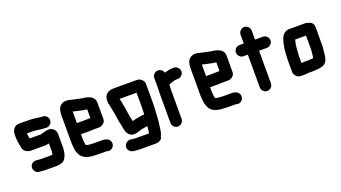

<svg xmlns="http://www.w3.org/2000/svg" viewBox="-64 -1243 3558 2002"><g transform="rotate(-20 1715.5 -242.5)"><path d="M386 -498H375C366 -499 358 -500 351 -501C349 -501 346 -501 342 -502C312 -505 284 -511 253 -511H234C227 -512 220 -512 213 -512H128C82 -512 50 -468 50 -425V-383C50 -342 62 -307 67 -269C73 -229 110 -205 155 -205H306C316 -205 326 -206 335 -208L345 -210C348 -211 351 -211 353 -212V-118C353 -110 350 -100 348 -93V-87H221C216 -87 211 -87 206 -88C193 -88 180 -91 169 -91H163C146 -92 132 -86 119 -74C79 -36 108 31 161 33H167C183 33 203 37 221 37H346C396 37 437 23 452 -14C467 -39 477 -80 477 -118V-277C477 -311 441 -349 406 -349C368 -349 339 -337 307 -329H182C181 -335 180 -340 180 -343C177 -355 174 -370 174 -383V-388H230C237 -387 244 -387 251 -387C284 -387 315 -377 347 -377C357 -377 370 -374 380 -374H386C420 -374 448 -402 448 -436C448 -470 420 -498 386 -498Z M786 -311H700V-439L718 -435C729 -432 739 -429 748 -428C770 -424 792 -418 813 -414L831 -412L848 -409H850V-313H848C836 -313 801 -311 786 -311ZM848 -189H901C915 -188 931 -194 948 -206C965 -218 974 -235 974 -257V-441C972 -501 921 -523 866 -532L849 -534C822 -537 797 -546 770 -550C755 -552 736 -559 722 -561C705 -566 692 -569 673 -569C629 -569 596 -542 585 -508C581 -495 576 -466 576 -449V-142C576 -114 580 -84 583 -61C584 -43 594 -20 601 -6C626 49 688 69 768 69C777 69 788 71 798 71H891L898 73C936 84 967 58 974 30C984 -7 959 -39 930 -46C919 -51 904 -53 890 -53H792C784 -54 776 -55 767 -55H753C747 -56 742 -56 739 -57L724 -60C719 -61 715 -62 712 -63H711C710 -65 706 -72 706 -76C703 -97 700 -117 700 -143V-187H786C801 -187 834 -189 848 -189Z M1390 -155C1370 -157 1352 -151 1334 -149L1319 -146L1305 -144C1287 -142 1269 -136 1255 -131L1251 -147L1247 -169L1241 -191C1240 -196 1239 -202 1238 -211C1233 -234 1232 -260 1227 -284C1219 -321 1215 -361 1204 -396H1393V-229C1393 -204 1391 -182 1390 -155ZM1517 -231V-449C1517 -467 1510 -483 1496 -496C1474 -517 1460 -520 1424 -520H1187C1119 -520 1076 -488 1076 -419C1076 -384 1087 -366 1091 -334C1095 -309 1100 -284 1105 -260C1112 -221 1116 -176 1126 -142L1130 -120C1133 -108 1133 -102 1136 -91C1141 -43 1171 0 1215 2C1237 2 1251 1 1270 -6C1293 -14 1312 -21 1340 -24L1355 -27C1359 -28 1363 -28 1368 -29C1372 -29 1376 -29 1380 -30L1378 -14C1376 7 1374 29 1370 47H1217C1208 47 1184 44 1177 43L1167 41C1131 37 1102 64 1097 94C1091 130 1119 159 1149 164L1159 166C1170 167 1206 171 1217 171H1405C1435 171 1474 151 1474 121C1486 96 1493 73 1496 40C1502 0 1506 -39 1510 -81V-93C1513 -142 1517 -181 1517 -231Z M1909 -446C1909 -479 1880 -508 1847 -508H1837C1830 -508 1823 -508 1817 -507C1808 -507 1798 -506 1788 -503C1772 -498 1757 -496 1742 -491C1736 -516 1712 -538 1681 -538C1647 -538 1619 -510 1619 -476V-374C1619 -350 1617 -319 1617 -293V21C1617 54 1646 83 1679 83C1712 83 1741 54 1741 21V-295C1741 -315 1743 -339 1743 -358C1752 -363 1768 -369 1779 -372C1792 -376 1809 -383 1823 -383C1828 -384 1832 -384 1837 -384H1847C1880 -384 1909 -413 1909 -446Z M2219 -311H2133V-439L2151 -435C2162 -432 2172 -429 2181 -428C2203 -424 2225 -418 2246 -414L2264 -412L2281 -409H2283V-313H2281C2269 -313 2234 -311 2219 -311ZM2281 -189H2334C2348 -188 2364 -194 2381 -206C2398 -218 2407 -235 2407 -257V-441C2405 -501 2354 -523 2299 -532L2282 -534C2255 -537 2230 -546 2203 -550C2188 -552 2169 -559 2155 -561C2138 -566 2125 -569 2106 -569C2062 -569 2029 -542 2018 -508C2014 -495 2009 -466 2009 -449V-142C2009 -114 2013 -84 2016 -61C2017 -43 2027 -20 2034 -6C2059 49 2121 69 2201 69C2210 69 2221 71 2231 71H2324L2331 73C2369 84 2400 58 2407 30C2417 -7 2392 -39 2363 -46C2352 -51 2337 -53 2323 -53H2225C2217 -54 2209 -55 2200 -55H2186C2180 -56 2175 -56 2172 -57L2157 -60C2152 -61 2148 -62 2145 -63H2144C2143 -65 2139 -72 2139 -76C2136 -97 2133 -117 2133 -143V-187H2219C2234 -187 2267 -189 2281 -189Z M2619 -594V-496H2571C2538 -496 2509 -467 2509 -434C2509 -401 2538 -372 2571 -372H2619V-8C2619 25 2648 54 2681 54C2714 54 2743 25 2743 -8V-370H2830C2863 -370 2892 -399 2892 -432C2892 -465 2863 -494 2830 -494H2743V-594C2743 -627 2714 -656 2681 -656C2648 -656 2619 -627 2619 -594Z M3210 -101H3150C3140 -101 3130 -100 3119 -99C3118 -98 3116 -98 3115 -98V-183C3119 -243 3121 -303 3137 -351H3257V-190C3256 -183 3256 -178 3256 -175C3255 -169 3254 -162 3253 -154L3251 -133L3248 -112C3248 -110 3248 -108 3247 -105C3235 -105 3222 -101 3210 -101ZM3154 23H3210C3217 23 3224 22 3233 21L3249 19H3260C3273 18 3292 12 3304 10C3324 5 3340 -8 3353 -28C3367 -54 3371 -85 3374 -119L3376 -141C3378 -158 3380 -165 3381 -186V-405C3381 -438 3355 -464 3324 -467C3314 -472 3304 -475 3293 -475H3112C3093 -475 3074 -468 3057 -454C3027 -429 3014 -382 3006 -335C2994 -291 2994 -237 2991 -185V-43C2991 -29 2997 -15 3009 0C3027 22 3045 27 3080 27H3103C3117 27 3138 23 3154 23Z"/></g></svg>

Font: Electronic
Style: Thk
Weight: 900
Version: Version 1.011